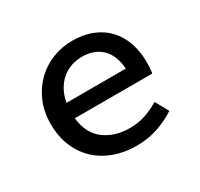

<svg xmlns="http://www.w3.org/2000/svg" viewBox="-115 -644 831 799"><g transform="rotate(-30 300.0 -244.5)"><path d="M330 12Q274 12 226 -5Q178 -22 142 -55Q106 -88 85.5 -136Q65 -184 65 -245Q65 -305 86 -352.5Q107 -400 141.5 -433Q176 -466 221 -483.5Q266 -501 315 -501Q369 -501 411 -484Q453 -467 481.5 -436.5Q510 -406 525 -363.5Q540 -321 540 -270Q540 -254 539 -240Q538 -226 536 -216H164Q172 -140 221.5 -103Q271 -66 343 -66Q384 -66 418 -77.5Q452 -89 485 -109L520 -46Q482 -21 434.5 -4.5Q387 12 330 12ZM318 -423Q290 -423 265 -414.5Q240 -406 220 -389Q200 -372 186 -347Q172 -322 166 -289H451Q446 -356 410.5 -389.5Q375 -423 318 -423Z"/></g></svg>

Font: Source Code Pro Medium
Style: Regular
Weight: 500
Monospace: yes
Designer: Paul D. Hunt, Teo Tuominen
Foundry: Adobe Systems Incorporated
Version: Version 2.030;PS 1.000;hotconv 16.6.51;makeotf.lib2.5.65220